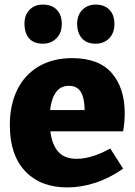

<svg xmlns="http://www.w3.org/2000/svg" viewBox="-20 -805 591 839"><path d="M518 -231H200Q207 -174 234 -142.5Q261 -111 315 -111Q380 -111 462 -156L518 -68Q460 -27 397.5 -6.5Q335 14 274 14Q158 14 90.5 -56.5Q23 -127 23 -258Q23 -348 56 -414Q89 -480 150.5 -515.5Q212 -551 295 -551Q412 -551 468.5 -485.5Q525 -420 525 -311Q525 -270 518 -231ZM199 -324H350Q349 -377 333 -403.5Q317 -430 281 -430Q244 -430 224 -401Q204 -372 199 -324ZM87 -702Q87 -740 109.5 -762.5Q132 -785 167 -785Q206 -785 228 -762.5Q250 -740 250 -700Q250 -661 226.5 -637.5Q203 -614 167 -614Q128 -614 107.5 -637Q87 -660 87 -702ZM317 -700Q317 -739 340 -762Q363 -785 398 -785Q436 -785 458 -762.5Q480 -740 480 -700Q480 -661 457 -637.5Q434 -614 398 -614Q360 -614 339 -636.5Q318 -659 317 -700Z"/></svg>

Font: Bitter Pro ExtraBold
Style: Regular
Weight: 800
Designer: Sol Matas, and Bitter project Authors
Foundry: Sol Matas
Version: Version 1.010